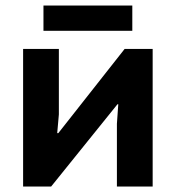

<svg xmlns="http://www.w3.org/2000/svg" viewBox="-20 -678 640 698"><path d="M405 -228 410 -299H407L166 0H64V-500H194V-262L188 -194H192L433 -500H535V0H405ZM138 -658H461V-566H138Z"/></svg>

Font: PT Mono
Style: Bold
Weight: 700
Monospace: yes
Designer: A.Korolkova, I.Chaeva
Foundry: ParaType Ltd
Version: Version 1.000 OFL